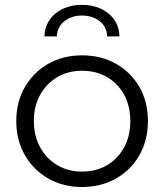

<svg xmlns="http://www.w3.org/2000/svg" viewBox="-20 -755 667 780"><path d="M313.5 4.7Q236.6 4.7 176.3 -29.7Q116 -64 81.1 -124.7Q46.1 -185.5 46.1 -263.1Q46.1 -341.7 81.2 -401.6Q116.2 -461.5 176.3 -495.9Q236.4 -530.2 313.5 -530.2Q390.6 -530.2 451.2 -495.9Q511.8 -461.6 546.4 -401.7Q580.9 -341.9 580.9 -263.1Q580.9 -185.3 546.4 -124.6Q512 -64 451.1 -29.7Q390.3 4.7 313.5 4.7ZM313.5 -57.9Q369.9 -57.9 414.2 -83.5Q458.4 -109.2 483.9 -155.7Q509.4 -202.2 509.4 -263Q509.4 -324.8 483.9 -370.8Q458.4 -416.8 414.2 -442.2Q369.9 -467.6 313.8 -467.6Q257.7 -467.6 213.6 -442.2Q169.6 -416.8 143.6 -370.8Q117.6 -324.8 117.6 -263Q117.6 -202.2 143.6 -155.7Q169.6 -109.2 213.6 -83.5Q257.6 -57.9 313.5 -57.9ZM160.5 -607Q163.1 -666.8 206.5 -701Q249.9 -735.3 312.9 -735.3Q376 -735.3 419.6 -701Q463.2 -666.8 465.3 -607H415.2Q414.2 -646.5 384.5 -669.2Q354.8 -691.9 312.9 -691.9Q271.5 -691.9 242.1 -669.2Q212.7 -646.5 210.7 -607Z"/></svg>

Font: Montserrat Alternates Thin
Style: Regular
Weight: 100
Designer: Julieta Ulanovsky
Foundry: Julieta Ulanovsky
Version: Version 9.000